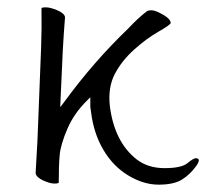

<svg xmlns="http://www.w3.org/2000/svg" viewBox="-20 -498 562 523"><path d="M140 -1Q140 2 128 2Q116 2 97.5 -6.5Q79 -15 77 -26L82 -115L92 -369Q94 -422 93 -475Q93 -478 105 -478Q117 -478 136 -470Q155 -462 157 -452V-449Q154 -414 151 -360L144 -206L154 -219Q235 -330 329 -420Q357 -450 381 -468Q385 -470 392.5 -470Q400 -470 413 -464Q444 -449 445 -436V-435Q442 -429 410.5 -411Q379 -393 345.5 -363Q312 -333 293 -297Q274 -261 279 -211Q291 -112 352 -64Q383 -40 428.5 -40Q474 -40 490.5 -53.5Q507 -67 513 -67Q530 -67 513.5 -44.5Q497 -22 475 -8.5Q453 5 412 5Q371 5 329.5 -20Q288 -45 261.5 -90Q235 -135 228 -193L226 -207V-233L218 -225Q182 -190 163.5 -147Q145 -104 142.5 -75Q140 -46 140 -1Z"/></svg>

Font: LXGW WenKai TC Light
Style: Regular
Weight: 300
Designer: LXGW / Fontworks Inc.
Foundry: LXGW / Fontworks Inc.
Version: Version 1.330